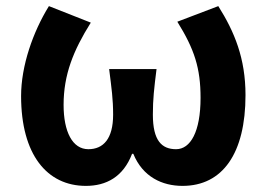

<svg xmlns="http://www.w3.org/2000/svg" viewBox="-20 -594 873 628"><path d="M261 14C327 14 383 -15 412 -91H416C447 -15 511 14 577 14C708 14 783 -92 783 -283C783 -403 747 -490 694 -574L560 -523C616 -433 636 -371 636 -274C636 -163 603 -106 556 -106C509 -106 480 -134 480 -219C480 -270 484 -304 492 -368H337C345 -304 350 -270 350 -219C350 -140 318 -106 269 -106C217 -106 188 -163 188 -251C188 -350 220 -429 277 -520L140 -574C88 -490 49 -379 49 -280C49 -88 134 14 261 14Z"/></svg>

Font: Noto Sans Mono CJK TC
Style: Bold
Weight: 700
Designer: Ryoko NISHIZUKA 西塚涼子 (kana, bopomofo & ideographs); Paul D. Hunt (Latin, Greek & Cyrillic); Sandoll Communications 산돌커뮤니
Foundry: Adobe
Version: Version 2.004;hotconv 1.0.118;makeotfexe 2.5.65603